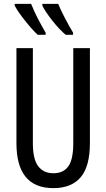

<svg xmlns="http://www.w3.org/2000/svg" viewBox="-20 -963 550 993"><path d="M445 -714H359V-223Q359 -139 333.5 -103Q308 -67 256 -67Q205 -67 177.5 -103.5Q150 -140 150 -222V-714H65V-223Q65 10 256 10Q349 10 397 -46Q445 -102 445 -224ZM141 -943H56V-934Q72 -903 109.5 -856Q147 -809 175 -783H216V-794Q196 -828 176.5 -865.5Q157 -903 141 -943ZM281 -943H199V-934Q213 -904 251 -856Q289 -808 320 -783H358V-794Q339 -825 315.5 -870Q292 -915 281 -943Z"/></svg>

Font: Noto Sans Display Condensed
Style: Regular
Weight: 400
Width: 3
Designer: Monotype Design Team
Foundry: Monotype Imaging Inc.
Version: Version 1.900